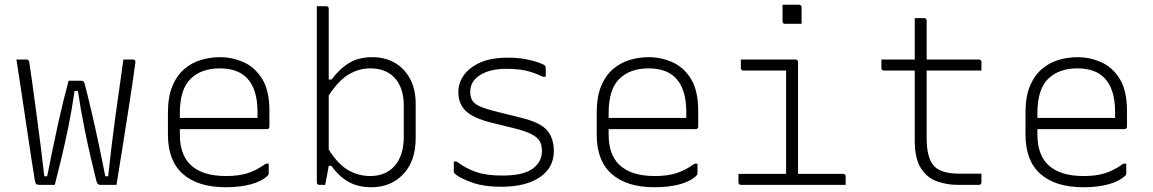

<svg xmlns="http://www.w3.org/2000/svg" viewBox="-20 -776 4840 806"><path d="M268 -437H322Q332 -437 335 -426Q355 -350 377.5 -249.5Q400 -149 422 -36H434Q449 -176 465.5 -294.5Q482 -413 498 -526H538Q551 -526 548 -512Q539 -444 525.5 -357Q512 -270 497.5 -177.5Q483 -85 469 0H401Q389 0 385 -15Q376 -52 362 -110.5Q348 -169 333.5 -242Q319 -315 307 -394H293Q281 -312 267.5 -246Q254 -180 240 -121Q226 -62 210 0H145Q135 0 131.5 -4Q128 -8 126 -20Q120 -56 111 -115Q102 -174 91.5 -245Q81 -316 70 -389Q59 -462 49 -526H92Q101 -526 103 -515Q108 -483 115.5 -428Q123 -373 132 -306Q141 -239 150 -169Q159 -99 166 -36H178Q201 -152 222.5 -250.5Q244 -349 268 -437Z M903 -536Q955 -536 1002.5 -515Q1050 -494 1080.5 -445Q1111 -396 1111 -310V-245Q1111 -234 1100 -234H735V-212Q735 -129 778 -86Q827 -37 929 -37Q982 -37 1019.5 -49Q1057 -61 1096 -89H1108V-48Q1108 -43 1105 -40Q1080 -15 1034 -2.5Q988 10 928 10Q811 10 748 -45.5Q685 -101 685 -210V-304Q685 -370 703.5 -414.5Q722 -459 753.5 -486Q785 -513 824 -524.5Q863 -536 903 -536ZM903 -489Q825 -489 780 -445Q735 -401 735 -301V-281H1061V-306Q1061 -404 1015 -450Q995 -470 966.5 -479.5Q938 -489 903 -489Z M1345 0H1321Q1310 0 1310 -11V-750H1349Q1360 -750 1360 -739V-442H1372Q1404 -486 1444.5 -511Q1485 -536 1543 -536Q1596 -536 1637 -512.5Q1678 -489 1701.5 -445Q1725 -401 1725 -340V-196Q1725 -100 1673 -45Q1621 10 1539 10Q1484 10 1444 -12Q1404 -34 1371 -80H1360Q1359 -74 1355.5 -54.5Q1352 -35 1348.5 -17.5Q1345 0 1345 0ZM1534 -489Q1486 -489 1443 -463Q1400 -437 1360 -375V-148Q1400 -85 1443 -61Q1486 -37 1534 -37Q1599 -37 1637 -80Q1675 -123 1675 -203V-333Q1675 -372 1664.5 -402Q1654 -432 1634 -452Q1597 -489 1534 -489Z M2089 -39Q2176 -39 2215.5 -67.5Q2255 -96 2255 -142Q2255 -167 2245.5 -183.5Q2236 -200 2210.5 -213Q2185 -226 2137 -238L2043 -261Q1967 -280 1935.5 -310Q1904 -340 1904 -390Q1904 -427 1926.5 -459.5Q1949 -492 1995 -513Q2041 -534 2113 -534Q2154 -534 2187.5 -527.5Q2221 -521 2242.5 -513Q2264 -505 2268 -500Q2271 -497 2271 -492V-454H2259Q2223 -471 2190 -479Q2157 -487 2104 -487Q2037 -487 1995.5 -461Q1954 -435 1954 -391Q1954 -369 1962.5 -354.5Q1971 -340 1994.5 -329.5Q2018 -319 2062 -308L2166 -282Q2249 -262 2277 -228.5Q2305 -195 2305 -142Q2305 -72 2246 -32Q2187 8 2084 8Q2011 8 1959.5 -10.5Q1908 -29 1888 -48Q1885 -51 1885 -56V-98H1897Q1935 -69 1978.5 -54Q2022 -39 2089 -39Z M2703 -536Q2755 -536 2802.5 -515Q2850 -494 2880.5 -445Q2911 -396 2911 -310V-245Q2911 -234 2900 -234H2535V-212Q2535 -129 2578 -86Q2627 -37 2729 -37Q2782 -37 2819.5 -49Q2857 -61 2896 -89H2908V-48Q2908 -43 2905 -40Q2880 -15 2834 -2.5Q2788 10 2728 10Q2611 10 2548 -45.5Q2485 -101 2485 -210V-304Q2485 -370 2503.5 -414.5Q2522 -459 2553.5 -486Q2585 -513 2624 -524.5Q2663 -536 2703 -536ZM2703 -489Q2625 -489 2580 -445Q2535 -401 2535 -301V-281H2861V-306Q2861 -404 2815 -450Q2795 -470 2766.5 -479.5Q2738 -489 2703 -489Z M3080 -46H3280V-480H3101Q3090 -480 3090 -491V-526H3319Q3330 -526 3330 -515V-46H3519Q3530 -46 3530 -35V0H3091Q3080 0 3080 -11ZM3265 -756H3334Q3345 -756 3345 -745V-676H3276Q3265 -676 3265 -687Z M4100 -47V-12Q4100 0 4089 0H4000Q3954 0 3912.5 -15Q3871 -30 3845.5 -70.5Q3820 -111 3820 -187V-480H3691Q3680 -480 3680 -491V-526H3820V-700H3859Q3870 -700 3870 -689V-526H4089Q4100 -526 4100 -515V-480H3870V-197Q3870 -110 3903 -77Q3933 -47 4007 -47Z M4503 -536Q4555 -536 4602.5 -515Q4650 -494 4680.5 -445Q4711 -396 4711 -310V-245Q4711 -234 4700 -234H4335V-212Q4335 -129 4378 -86Q4427 -37 4529 -37Q4582 -37 4619.5 -49Q4657 -61 4696 -89H4708V-48Q4708 -43 4705 -40Q4680 -15 4634 -2.5Q4588 10 4528 10Q4411 10 4348 -45.5Q4285 -101 4285 -210V-304Q4285 -370 4303.5 -414.5Q4322 -459 4353.5 -486Q4385 -513 4424 -524.5Q4463 -536 4503 -536ZM4503 -489Q4425 -489 4380 -445Q4335 -401 4335 -301V-281H4661V-306Q4661 -404 4615 -450Q4595 -470 4566.5 -479.5Q4538 -489 4503 -489Z"/></svg>

Font: Recursive Mn Lnr St Lt
Style: Regular
Weight: 300
Monospace: yes
Version: Version 1.079;hotconv 1.0.112;makeotfexe 2.5.65598; ttfautoh